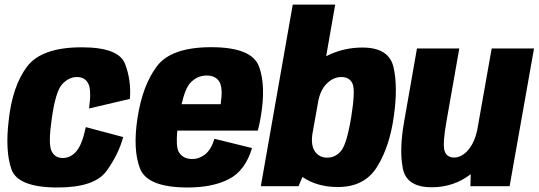

<svg xmlns="http://www.w3.org/2000/svg" viewBox="-20 -805 2328 830"><path d="M229.5 5.5Q56.5 5.5 29.2 -73.8Q2 -153 17.5 -284Q33.5 -432.5 96.5 -516.5Q159.5 -600.5 333.5 -600.5Q493 -600.5 520.5 -529Q548 -457.5 541.5 -377.5L365 -336Q376 -416 361.5 -444Q347 -472 312.5 -472Q277.5 -472 248.8 -441Q220 -410 203.5 -290Q188 -183.5 202.5 -152.8Q217 -122 251 -122Q285.5 -122 310.2 -151Q335 -180 351 -255.5L512.5 -212.5Q492.5 -138 440.8 -66.2Q389 5.5 229.5 5.5Z M791.5 5.5Q616.5 5.5 585 -77Q553.5 -159.5 574.5 -295.5Q596 -435.5 658 -518.2Q720 -601 893 -601Q1069 -601 1099.8 -517.2Q1130.5 -433.5 1107 -298.5Q1101.5 -265.5 1094.5 -240.5H746.5Q740 -171.5 752.5 -148.5Q770.5 -117.5 812 -117.5Q840.5 -117.5 866.5 -137.5Q892.5 -157.5 907 -205L1069.5 -165Q1040.5 -67.5 970 -31Q899.5 5.5 791.5 5.5ZM765 -354.5H934Q944 -423.5 929.5 -449.5Q913.5 -478.5 873.5 -478.5Q832.5 -478.5 803 -447Q781 -424 765 -354.5Z M1107.5 0 1245.5 -785H1429L1390 -562Q1463 -599.5 1546.5 -599.5Q1662.5 -599.5 1681.5 -513.2Q1700.5 -427 1682.5 -302.5Q1664.5 -171.5 1610.2 -84Q1556 3.5 1440.5 3.5Q1350.5 3.5 1287.5 -40L1270.5 0ZM1356 -369 1330 -223Q1324 -176 1341 -151Q1360 -123.5 1394 -123.5Q1431 -123.5 1455.2 -153.8Q1479.5 -184 1498.5 -300.5Q1516.5 -411.5 1504.5 -441.8Q1492.5 -472 1455.5 -472Q1421.5 -472 1393 -444Q1365.5 -417 1356 -369Z M2013.5 0 2015 -52Q1941.5 4.5 1846.5 4.5Q1737.5 4.5 1721.5 -76.5Q1705.5 -157.5 1726.5 -276L1782.5 -595.5H1965.5L1910.5 -283Q1892.5 -182 1901.8 -153Q1911 -124 1943 -124Q1977 -124 2006 -159Q2031 -189.5 2042.5 -240L2105.5 -595.5H2288.5L2183 0Z"/></svg>

Font: Anybody ExtraBold
Style: Italic
Weight: 800
Italic angle: -10°
Designer: Tyler Finck
Foundry: Etcetera Type Company
Version: Version 1.010; ttfautohint (v1.8.3) -l 8 -r 50 -G 200 -x 14 